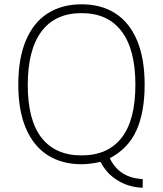

<svg xmlns="http://www.w3.org/2000/svg" viewBox="-20 -753 757 892"><path d="M359 -733Q451 -733 516.5 -690.5Q582 -648 617 -564.5Q652 -481 652 -360Q652 -231.5 613.8 -147Q575.5 -62.5 490 -18Q506 15 529.2 36Q552.5 57 581 67.2Q609.5 77.5 643 79V119Q613.5 119 577.8 108.5Q542 98 506.2 71.2Q470.5 44.5 447 -1Q396.5 10 359 10Q268.5 10 202.5 -31.5Q136.5 -73 100.8 -155.8Q65 -238.5 65 -360Q65 -481 100 -564.5Q135 -648 201 -690.5Q267 -733 359 -733ZM359 -31Q481 -31 545 -113Q609 -195 609 -360Q609 -522.5 545.2 -607.2Q481.5 -692 359 -692Q236.5 -692 172.8 -607Q109 -522 109 -358Q109 -194.5 173.2 -112.8Q237.5 -31 359 -31Z"/></svg>

Font: Public Sans VF
Style: Regular
Weight: 400
Designer: Pablo Impallari, Rodrigo Fuenzalida (Modified by Dan O. Williams and USWDS)
Version: Version 1.003